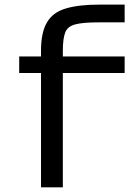

<svg xmlns="http://www.w3.org/2000/svg" viewBox="-20 -805 556 825"><path d="M156.2 -491.2H62.5V-562.5H156.2V-586.9Q156.2 -667 182.6 -710Q208 -752.9 264.2 -769Q319.3 -785.2 406.7 -785.2H515.6V-709H406.2Q335.9 -709 303.2 -700.2Q270 -691.4 260.3 -665.5Q250 -639.2 250 -586.9V-562.5H515.6V-491.2H250V0H156.2Z"/></svg>

Font: Michroma+
Style: Regular
Weight: 400
Designer: beogot
Foundry: beogot
Version: Version